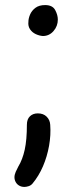

<svg xmlns="http://www.w3.org/2000/svg" viewBox="-20 -555 325 757"><path d="M76 182Q65 182 56 177Q47 172 42 163Q37 154 37 144Q37 134 42 122.5Q47 111 52 102Q69 74 77.5 35Q86 -4 86 -63Q86 -85 98 -96.5Q110 -108 129 -108Q151 -108 164 -95Q177 -82 178 -63Q181 -23 173.5 19.5Q166 62 149.5 100.5Q133 139 108 169Q102 176 93 179Q84 182 76 182ZM149 -413Q135 -414 121 -420.5Q107 -427 98.5 -439.5Q90 -452 92 -469Q92 -482 98.5 -497.5Q105 -513 119.5 -524Q134 -535 158 -535Q187 -535 197.5 -515.5Q208 -496 208 -478Q208 -452 191 -432.5Q174 -413 149 -413Z"/></svg>

Font: Playpen Sans Arabic
Style: Regular
Weight: 400
Designer: Azza Alameddine, Laura Meseguer, Veronika Burian, José Scaglione
Foundry: TypeTogether
Version: Version 2.000